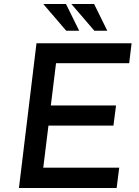

<svg xmlns="http://www.w3.org/2000/svg" viewBox="-20 -943 696 963"><path d="M163 -726H640L628 -626H261L235 -414H562L549 -313H223L197 -102H578L565 0H75ZM311 -923 377 -789H312L197 -923ZM452 -923 518 -789H453L338 -923Z"/></svg>

Font: Josefin Sans Medium
Style: Italic
Weight: 500
Italic angle: -7°
Designer: Santiago Orozco
Foundry: Typemade
Version: Version 2.000